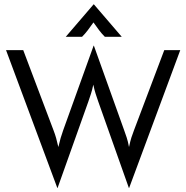

<svg xmlns="http://www.w3.org/2000/svg" viewBox="-20 -860 873 900"><path d="M248.6 20.8 8.3 -625H88.9L230.6 -250Q238.2 -230.6 243.1 -212.8Q247.9 -195.1 253.5 -170.8Q259 -195.1 264.2 -212.8Q269.4 -230.6 276.4 -250L418.8 -645.8H420.1L561.8 -250Q568.1 -232.6 574 -214.9Q579.9 -197.2 584.7 -170.8Q590.3 -197.2 595.8 -214.9Q601.4 -232.6 608.3 -250L750 -625H825L585.4 20.8H584L440.3 -384.7Q434 -402.8 428.5 -419.8Q422.9 -436.8 417.4 -463.2Q411.8 -436.8 406.2 -419.8Q400.7 -402.8 394.4 -384.7L250 20.8ZM288.2 -687.5 418.8 -839.6H420.1L550.7 -687.5H471.5Q456.9 -702.1 445.1 -717.7Q433.3 -733.3 418.1 -754.9Q402.8 -733.3 391 -717.7Q379.2 -702.1 364.6 -687.5Z"/></svg>

Font: Afacad Flux
Style: Regular
Weight: 400
Designer: Kristian Moeller
Foundry: Dicotype
Version: Version 1.100